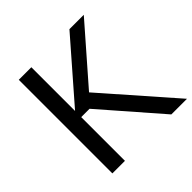

<svg xmlns="http://www.w3.org/2000/svg" viewBox="-186 -895 1059 1059"><g transform="rotate(-45 344.0 -365.0)"><path d="M204 0H106V-730H204V-389L501 -730H613L331 -407L688 0H566L269 -341H204Z"/></g></svg>

Font: Sora
Style: Regular
Weight: 400
Designer: Jonathan Barnbrook, Julián Moncada
Foundry: Barnbrook Fonts
Version: Version 2.000